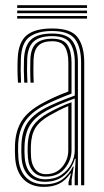

<svg xmlns="http://www.w3.org/2000/svg" viewBox="-20 -717 401 743"><path d="M293.8 0V-474.8Q293.8 -534.5 270.1 -565.8Q246.5 -597 182 -597Q125.8 -597 94.5 -574.4Q63.2 -551.8 60.8 -490Q59 -444.2 61.5 -397.2H49.5Q46.5 -446.8 48.5 -490.5Q51 -553 82.6 -579.9Q114.2 -606.8 182 -606.8Q255.5 -606.8 280.8 -572.1Q306 -537.5 306 -474.8V0ZM269 0V-38L272.8 -102.8H269.8Q257.5 -62.5 228.2 -38Q199 -13.5 153.5 -13.5Q114.2 -13.5 90.5 -37.6Q66.8 -61.8 63.5 -105.2Q61.8 -129.8 62.8 -155.2Q64.5 -208 86 -240.8Q107.5 -273.5 155.5 -299Q176.2 -310 206.6 -322.8Q237 -335.5 269.5 -347.2V-474.8Q269.5 -522.2 251.6 -549.8Q233.8 -577.2 182 -577.2Q133.8 -577.2 110.5 -556.6Q87.2 -536 85.2 -487.2Q84.5 -471.5 84.6 -447Q84.8 -422.5 86.2 -397.2H73.8Q72.5 -420.5 72.2 -445.2Q72 -470 72.8 -487.5Q75 -540.5 100.5 -563.9Q126 -587.2 182 -587.2Q239.2 -587.2 260.4 -558.4Q281.5 -529.5 281.5 -474.8V0ZM149.8 6.2Q101.2 6.2 72.1 -22.2Q43 -50.8 38.8 -104Q37 -128.8 38 -156.8Q40.2 -211.5 64.2 -249.5Q88.2 -287.5 145 -318Q165.5 -329.2 189.2 -340.1Q213 -351 244.5 -363V-474.8Q244.5 -513.8 231.1 -535.6Q217.8 -557.5 182 -557.5Q145.8 -557.5 128.5 -540.4Q111.2 -523.2 109.8 -486.5Q109.2 -470.5 109.2 -446.5Q109.2 -422.5 110.5 -397.2H98.2Q97 -421 97 -445.5Q97 -470 97.5 -487Q99.2 -531 120.2 -549.1Q141.2 -567.2 182 -567.2Q226 -567.2 241.4 -542.4Q256.8 -517.5 256.8 -474.8V-354.8Q226.2 -343.2 198 -331.1Q169.8 -319 150.2 -308.5Q100.5 -282.2 76.4 -246.6Q52.2 -211 50.2 -156Q50 -142.5 50 -130.5Q50 -118.5 51.2 -104.8Q54.8 -56.8 81 -30.2Q107.2 -3.8 151.8 -3.8Q194.8 -3.8 220.6 -22.4Q246.5 -41 262.2 -72.2H265.2L257.2 -21V0H245.2L245 -11.8L254.5 -45.2H251.8Q233.2 -18 208.6 -5.9Q184 6.2 149.8 6.2ZM155.5 -23.2Q191.5 -23.2 216.9 -40Q242.2 -56.8 255.8 -82.6Q269.2 -108.5 269.2 -136V-336Q238.8 -325 209.8 -312.6Q180.8 -300.2 160.5 -289Q118.2 -265.8 97.8 -235.4Q77.2 -205 75 -154.5Q73.8 -129.5 75.8 -105.8Q79.2 -66.5 100 -44.9Q120.8 -23.2 155.5 -23.2ZM157.2 -33.5Q126.5 -33.5 108.5 -53.2Q90.5 -73 88 -107.5Q86.2 -130.8 87.2 -152.8Q89 -202 108.2 -230Q127.5 -258 165.5 -279.2Q188 -291.8 210.2 -302.2Q232.5 -312.8 256.8 -321.5V-135.2Q256.8 -97.5 230.9 -65.5Q205 -33.5 157.2 -33.5ZM158 -43Q197 -43 220.6 -70.9Q244.2 -98.8 244.2 -134.8V-306.5Q225 -298.5 207.6 -289.6Q190.2 -280.8 171 -269.8Q133.2 -248.2 117 -222Q100.8 -195.8 99.5 -152.5Q98.8 -129.8 100.2 -108.2Q102.5 -78.2 117.5 -60.6Q132.5 -43 158 -43ZM46.5 -686.2V-696.8H316.8V-686.2ZM46.5 -665.8V-676H316.8V-665.8ZM46.5 -645V-655.2H316.8V-645Z"/></svg>

Font: Big Shoulders Inline Text Light
Style: Regular
Weight: 300
Designer: Patric King
Foundry: XO Type Co
Version: Version 1.000